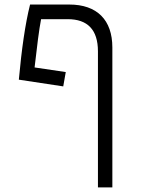

<svg xmlns="http://www.w3.org/2000/svg" viewBox="-20 -606 626 851"><path d="M414.1 224.6H478V-395.5C478 -517.6 410.2 -585.9 287.1 -585.9H113.3C91.8 -501 75.7 -386.7 63.5 -252.9L260.3 -223.1L271.5 -286.6L133.3 -307.1C144 -401.4 153.3 -476.1 162.1 -521H280.3C367.2 -521 414.1 -475.1 414.1 -378.4Z"/></svg>

Font: Cascadia Mono NF Light
Style: Regular
Weight: 300
Monospace: yes
Designer: Aaron Bell
Foundry: Saja Typeworks
Version: Version 2404.023